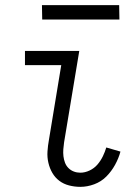

<svg xmlns="http://www.w3.org/2000/svg" viewBox="-20 -718 540 746"><path d="M292 8Q270 8 248.5 2.5Q227 -3 210.5 -15.5Q194 -28 183.5 -46Q173 -64 168 -85.5Q163 -107 164.5 -129.5Q166 -152 170 -174L218 -465H77V-520H288L229 -165Q227 -152 226 -138Q225 -124 226.5 -111Q228 -98 232.5 -86Q237 -74 246 -65Q255 -56 267 -51.5Q279 -47 292 -47Q310 -47 328 -55.5Q346 -64 358.5 -78.5Q371 -93 379.5 -110.5Q388 -128 393 -145L448 -129Q441 -103 427 -77.5Q413 -52 393 -32Q373 -12 346 -2Q319 8 292 8ZM144 -642 143 -698H443L444 -642Z"/></svg>

Font: Iosevka Curly Slab Light
Style: Italic
Weight: 300
Italic angle: -9°
Monospace: yes
Designer: Belleve Invis
Foundry: Belleve Invis
Version: Version 22.1.2; ttfautohint (v1.8.4)